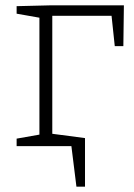

<svg xmlns="http://www.w3.org/2000/svg" viewBox="-20 -545 498 716"><path d="M442 -525 440 -373H408L396 -486H175V-43L283 -28V0H42V-28L127 -43V-479L42 -494V-522L164 -525ZM153 -49 297 -30V151H265L246 -2L171 0Z"/></svg>

Font: Bitter Light
Style: Regular
Weight: 300
Designer: Sol Matas, and Bitter project Authors
Foundry: Sol Matas
Version: Version 2.001